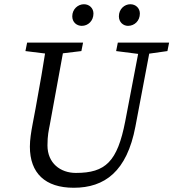

<svg xmlns="http://www.w3.org/2000/svg" viewBox="-20 -871 818 906"><path d="M121 -179C121 -54 193 15 328 15C474 15 579 -62 619 -274L694 -670H642L571 -299C534 -108 478 -55 338 -55C265 -55 204 -101 204 -185C204 -232 210 -256 215 -282L286 -670H201C185 -567 167 -463 148 -360L134 -286C127 -249 121 -212 121 -179ZM100 -630 221 -615H240L364 -630L372 -670H108L100 -630ZM528 -630 645 -615H664L770 -630L778 -670H536L528 -630ZM366 -749C396 -749 421 -773 421 -807C421 -832 402 -851 376 -851C348 -851 321 -828 321 -794C321 -766 342 -749 366 -749ZM584 -749C615 -749 640 -773 640 -807C640 -832 621 -851 595 -851C567 -851 541 -828 541 -794C541 -766 562 -749 584 -749Z"/></svg>

Font: Source Serif Variable
Style: Italic
Weight: 389
Italic angle: -12°
Designer: Frank Grießhammer
Foundry: Adobe Systems Incorporated
Version: Version 3.001;hotconv 1.0.111;makeotfexe 2.5.65597